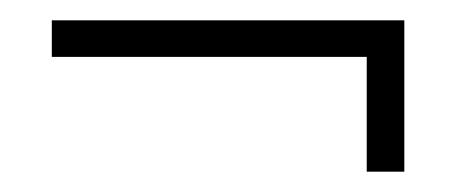

<svg xmlns="http://www.w3.org/2000/svg" viewBox="-20 -395 449 189"><path d="M378 -226H341V-339H31V-375H378Z"/></svg>

Font: Moniqa SemBd Narrow Heading
Style: Regular
Weight: 600
Width: 4
Designer: Rajesh Rajput
Foundry: Rajesh Rajput
Version: Version 1.000